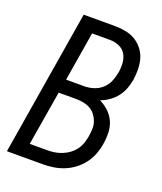

<svg xmlns="http://www.w3.org/2000/svg" viewBox="-136 -824 772 913"><g transform="rotate(20 250.0 -367.5)"><path d="M188 0H8L129 -735H287Q314 -735 341 -730Q368 -725 390 -712Q412 -699 428.5 -678.5Q445 -658 452.5 -633Q460 -608 460.5 -580.5Q461 -553 457 -525Q453 -502 444.5 -479Q436 -456 421 -436.5Q406 -417 385 -402Q364 -387 341 -379Q366 -367 386.5 -348Q407 -329 418.5 -303.5Q430 -278 431 -248.5Q432 -219 427 -189Q423 -163 413 -136.5Q403 -110 385.5 -87Q368 -64 345 -46.5Q322 -29 295.5 -18.5Q269 -8 242 -4Q215 0 188 0ZM156 -416H248Q271 -416 295 -423.5Q319 -431 337.5 -448Q356 -465 365.5 -488Q375 -511 379 -535Q383 -559 381 -583.5Q379 -608 367.5 -627Q356 -646 334 -655.5Q312 -665 287 -665H197ZM98 -70H187Q206 -70 224.5 -73Q243 -76 261.5 -83.5Q280 -91 296 -103Q312 -115 323.5 -131Q335 -147 341 -165.5Q347 -184 350 -202Q353 -221 353.5 -240Q354 -259 347.5 -276.5Q341 -294 330 -308Q319 -322 303.5 -330.5Q288 -339 269.5 -342.5Q251 -346 231 -346H144Z"/></g></svg>

Font: Iosevka Oblique
Style: Regular
Weight: 400
Italic angle: -9°
Monospace: yes
Designer: Belleve Invis
Foundry: Belleve Invis
Version: Version 32.5.0; ttfautohint (v1.8.4)